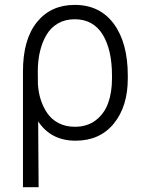

<svg xmlns="http://www.w3.org/2000/svg" viewBox="-20 -573 604 796"><path d="M75.2 203.1V-276.9Q75.2 -409.7 133.1 -481.2Q190.9 -552.7 289.6 -552.7Q394 -552.7 451.9 -474.1Q509.8 -395.5 509.8 -259.8V-247.6Q509.8 -131.8 451.9 -60.8Q394 10.3 293 10.3Q191.4 10.3 138.2 -69.8L140.1 203.1ZM137.2 -224.1Q139.2 -190.4 148.7 -160.4Q158.2 -130.4 175.8 -104.2Q193.4 -78.1 222.9 -62.7Q252.4 -47.4 290.5 -47.4Q341.3 -47.4 376.7 -74.2Q412.1 -101.1 428.2 -145.3Q444.3 -189.5 444.3 -247.6V-259.8Q444.3 -367.2 405.3 -430.2Q366.2 -493.2 289.6 -493.2Q250.5 -493.2 220.7 -476.1Q190.9 -459 172.9 -428.7Q154.8 -398.4 145.8 -360.1Q136.7 -321.8 136.7 -277.3Z"/></svg>

Font: Interop Light
Style: Regular
Weight: 300
Designer: Rasmus Andersson, Google, Jang Haemin
Foundry: jhaemin
Version: Version 1.007